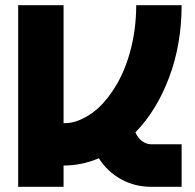

<svg xmlns="http://www.w3.org/2000/svg" viewBox="-20 -720 750 740"><path d="M50 0V-700H225V-245Q258 -245 286 -257Q314 -269 337 -286Q360 -303 377.5 -322.5Q395 -342 406 -358Q454 -424 479.5 -513.5Q505 -603 505 -700H680Q680 -550 632 -422Q584 -294 502 -210Q510 -190 526.5 -177Q543 -164 563 -164H680V0H563Q499 0 446 -29.5Q393 -59 361 -110Q295 -82 225 -82V0Z"/></svg>

Font: Aoudax Cyrillic
Style: Regular
Weight: 400
Designer: William Zhang
Foundry: William Zhang
Version: Version 1.00 June 4, 2021, initial release